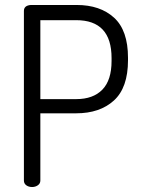

<svg xmlns="http://www.w3.org/2000/svg" viewBox="-20 -751 567 771"><path d="M76 -26V-707Q76 -729 104 -731H288Q382 -731 438 -680Q494 -629 494 -519V-509Q494 -399 437.5 -347.5Q381 -296 286 -296H142V-26Q142 -14 132 -7Q122 0 109 0Q95 0 85.5 -7Q76 -14 76 -26ZM142 -353H286Q354 -353 391 -391Q428 -429 428 -506V-518Q428 -670 286 -670H142Z"/></svg>

Font: Terminal Dosis
Style: Regular
Weight: 400
Designer: Edgar Tolentino, Pablo Impallari, Igino Marini
Foundry: Edgar Tolentino, Pablo Impallari, Igino Marini
Version: Version 1.007